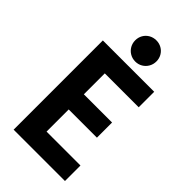

<svg xmlns="http://www.w3.org/2000/svg" viewBox="-281 -1015 1095 1095"><g transform="rotate(45 266.0 -468.0)"><path d="M70.3 -719.7H484.4V-594.7H210.9V-425.8H438.5V-303.7H210.9V-125H484.4V0H70.3ZM200.2 -851.1Q200.2 -874.5 211.4 -894Q222.7 -913.6 242.4 -924.8Q262.2 -936 286.1 -936Q309.6 -936 329.1 -924.8Q348.6 -913.6 359.9 -894Q371.1 -874.5 371.1 -851.1Q371.1 -827.6 359.9 -807.9Q348.6 -788.1 329.1 -776.6Q309.6 -765.1 286.1 -765.1Q262.2 -765.1 242.4 -776.6Q222.7 -788.1 211.4 -807.9Q200.2 -827.6 200.2 -851.1Z"/></g></svg>

Font: Reddit Sans Fudge
Style: Bold
Weight: 700
Designer: Stephen Hutchings
Foundry: Reddit
Version: Version 1.013